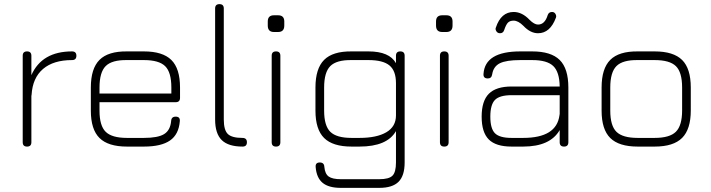

<svg xmlns="http://www.w3.org/2000/svg" viewBox="-20 -710 3446 930"><path d="M132 -21Q132 0 111 0Q90 0 90 -21V-440Q90 -461 111 -461Q132 -461 132 -440V-346Q183 -461 329 -461Q350 -461 350 -440Q350 -419 329 -419Q239 -419 188.5 -376Q138 -333 133 -251Q133 -247 132 -245Z M595 0Q504 0 462 -41.5Q420 -83 420 -174V-286Q420 -378 462 -420Q504 -462 595 -461H677Q768 -461 810 -419.5Q852 -378 852 -286V-236Q852 -215 831 -215H462V-174Q462 -101 492 -71.5Q522 -42 595 -42H677Q745 -42 775 -60.5Q805 -79 809 -124Q810 -145 831 -145Q853 -145 851 -123Q846 -59 803.5 -29.5Q761 0 677 0ZM595 -419Q522 -420 492 -390Q462 -360 462 -286V-257H810V-286Q810 -360 780 -389.5Q750 -419 677 -419Z M1155 0Q1086 0 1054 -31.5Q1022 -63 1022 -131V-669Q1022 -690 1043 -690Q1064 -690 1064 -669V-131Q1064 -80 1083.5 -61Q1103 -42 1154 -42Q1176 -42 1176 -21Q1176 0 1155 0Z M1307 -555Q1277 -555 1277 -586V-606Q1277 -636 1307 -636H1327Q1357 -636 1357 -606V-586Q1357 -555 1327 -555ZM1296 -21V-440Q1296 -461 1317 -461Q1338 -461 1338 -440V-21Q1338 0 1317 0Q1296 0 1296 -21Z M1683 0Q1592 0 1550 -41.5Q1508 -83 1508 -174V-286Q1508 -378 1550 -420Q1592 -462 1683 -461H1765Q1866 -461 1898 -404V-440Q1898 -461 1919 -461Q1940 -461 1940 -440V77Q1940 141 1910.5 170.5Q1881 200 1817 200H1631Q1572 200 1542.5 175.5Q1513 151 1509 99Q1507 77 1529 77Q1550 77 1551 98Q1554 132 1572 145Q1590 158 1631 158H1817Q1864 158 1881 141Q1898 124 1898 77V-75Q1855 0 1721 0ZM1683 -42H1721Q1805 -42 1851.5 -69.5Q1898 -97 1898 -151V-307Q1898 -367 1866.5 -393Q1835 -419 1765 -419H1683Q1610 -420 1580 -390Q1550 -360 1550 -286V-174Q1550 -101 1580 -71.5Q1610 -42 1683 -42Z M2122 -555Q2092 -555 2092 -586V-606Q2092 -636 2122 -636H2142Q2172 -636 2172 -606V-586Q2172 -555 2142 -555ZM2111 -21V-440Q2111 -461 2132 -461Q2153 -461 2153 -440V-21Q2153 0 2132 0Q2111 0 2111 -21Z M2586 -549Q2549 -549 2515 -585Q2490 -610 2468 -610Q2450 -610 2440.5 -600.5Q2431 -591 2422 -564Q2417 -549 2402 -549Q2390 -549 2384 -559Q2378 -569 2382 -577Q2407 -652 2468 -652Q2509 -652 2545 -614Q2568 -591 2586 -591Q2619 -591 2633 -637Q2638 -652 2654 -652Q2665 -652 2670.5 -642.5Q2676 -633 2673 -625Q2645 -549 2586 -549ZM2458 0Q2382 0 2347.5 -34.5Q2313 -69 2313 -145Q2313 -221 2348 -256Q2383 -291 2458 -291H2691Q2690 -361 2660 -390Q2630 -419 2558 -419H2500Q2432 -419 2401 -403.5Q2370 -388 2364 -350Q2361 -330 2343 -330Q2320 -330 2322 -352Q2329 -461 2500 -461H2558Q2649 -461 2691 -419.5Q2733 -378 2733 -286V-21Q2733 0 2712 0Q2691 0 2691 -21V-80Q2645 0 2514 0ZM2514 -42Q2676 -42 2690 -152Q2690 -153 2690.5 -155Q2691 -157 2691 -158V-249H2458Q2400 -249 2377.5 -226Q2355 -203 2355 -145Q2355 -87 2377.5 -64.5Q2400 -42 2458 -42Z M3069 0Q2978 0 2936 -41.5Q2894 -83 2894 -174V-286Q2894 -378 2936 -420Q2978 -462 3069 -461H3151Q3242 -461 3284 -419.5Q3326 -378 3326 -286V-175Q3326 -84 3284 -42Q3242 0 3151 0ZM2936 -174Q2936 -101 2966 -71.5Q2996 -42 3069 -42H3151Q3224 -42 3254 -72Q3284 -102 3284 -175V-286Q3284 -360 3254 -389.5Q3224 -419 3151 -419H3069Q2996 -420 2966 -390Q2936 -360 2936 -286Z"/></svg>

Font: Jura Light
Style: Regular
Weight: 300
Designer: Daniel Johnson, Alexei Vanyashin
Foundry: Daniel Johnson
Version: Version 5.103